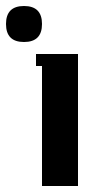

<svg xmlns="http://www.w3.org/2000/svg" viewBox="-120 -620 300 640"><path d="M-100 -540Q-100 -600 -40 -600Q20 -600 20 -540Q20 -480 -40 -480Q-100 -480 -100 -540ZM0 -440H140V0H20V-400H0Z"/></svg>

Font: SOV_poster
Style: Bold
Weight: 700
Version: Version 1.00